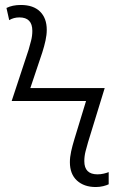

<svg xmlns="http://www.w3.org/2000/svg" viewBox="-20 -743 511 772"><path d="M365 9Q318 9 289.5 -17Q261 -43 261 -91Q261 -111 266 -134Q271 -157 279 -183L326 -337H27L95 -543Q100 -560 105 -579.5Q110 -599 110 -619Q110 -673 58 -673Q35 -673 17 -662L6 -711Q30 -723 64 -723Q114 -723 141 -696.5Q168 -670 168 -623Q168 -603 163 -580Q158 -557 150 -532L102 -389H401L334 -171Q329 -154 324 -134.5Q319 -115 319 -95Q319 -42 372 -42Q385 -42 397.5 -45Q410 -48 417 -51V-2Q409 2 395 5.5Q381 9 365 9Z"/></svg>

Font: RS Noto Sans Light
Style: Regular
Weight: 300
Designer: Monotype Design Team
Foundry: Monotype Imaging Inc.
Version: Version 3.10